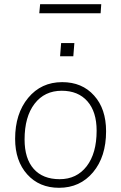

<svg xmlns="http://www.w3.org/2000/svg" viewBox="-20 -887 576 914"><path d="M52 -226Q52 -346 114 -421Q176 -496 276 -496Q371 -496 428 -432Q485 -369 485 -262Q485 -141 423 -67Q361 7 261 7Q167 7 109.5 -57Q52 -121 52 -226ZM440 -265Q440 -355 396 -405Q352 -455 274 -455Q192 -455 144.5 -393Q97 -331 97 -223Q97 -132 140.5 -83Q184 -34 264 -34Q345 -34 392.5 -95.5Q440 -157 440 -265ZM266 -619 271 -682H334L329 -619ZM459 -824H167L171 -867H462Z"/></svg>

Font: Iunito ExtraLight
Style: Italic
Weight: 200
Italic angle: -4.541°
Designer: Vernon Adams
Foundry: Vernon Adams
Version: Version 2.001;November 30, 2019;FontCreator 12.0.0.2547 64-b